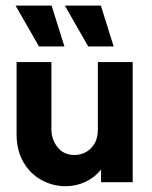

<svg xmlns="http://www.w3.org/2000/svg" viewBox="-20 -632 526 666"><path d="M206.9 13.9Q163.2 13.9 124.3 -7.3Q85.4 -28.5 61.5 -69.1Q37.5 -109.7 37.5 -167.4V-416.7H158.3V-183.3Q158.3 -148.6 179.5 -121.5Q200.7 -94.4 238.9 -94.4Q259.7 -94.4 278.1 -104.5Q296.5 -114.6 308 -134Q319.4 -153.5 319.4 -181.9V-416.7H440.3V0H330.6V-43.8Q308.3 -16 276 -1Q243.8 13.9 206.9 13.9ZM286.1 -470.8 204.9 -612.5H329.9L374.3 -470.8ZM115.3 -470.8 34 -612.5H159L203.5 -470.8Z"/></svg>

Font: Afacad Flux
Style: Bold
Weight: 700
Designer: Kristian Moeller
Foundry: Dicotype
Version: Version 1.100